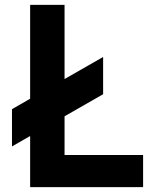

<svg xmlns="http://www.w3.org/2000/svg" viewBox="-20 -770 624 790"><path d="M245.6 -132.3H568.8V0H104V-210.4L29.3 -167.5V-320.8L104 -363.8V-750H245.6V-444.8L404.3 -535.6V-382.3L245.6 -291.5Z"/></svg>

Font: Manrope3 ExtraBold
Style: Bold
Weight: 800
Width: 4
Designer: Mikhail Sharanda
Foundry: Mikhail Sharanda
Version: Version 3.000;PS 003.000;hotconv 1.0.88;makeotf.lib2.5.64775